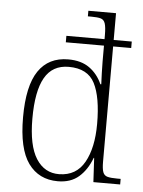

<svg xmlns="http://www.w3.org/2000/svg" viewBox="-54 -803 640 857"><g transform="rotate(5 266.0 -375.0)"><path d="M237 10Q152 10 105 -55Q58 -120 58 -261Q58 -402 103.5 -469Q149 -536 237 -536Q295 -536 332 -509.5Q369 -483 389 -438H393Q392 -459 391 -488.5Q390 -518 390 -540V-611H219V-640H390V-658Q390 -694 384.5 -710.5Q379 -727 364.5 -731Q350 -735 323 -735H307V-760H431V-640H512V-611H431V-95Q431 -63 436.5 -48Q442 -33 457 -29Q472 -25 501 -25H516V0H396L390 -108H388Q368 -54 331.5 -22Q295 10 237 10ZM241 -22Q317 -23 353.5 -88Q390 -153 390 -260Q390 -380 358.5 -441.5Q327 -503 242 -503Q169 -503 134.5 -442.5Q100 -382 100 -259Q100 -138 137.5 -79.5Q175 -21 241 -22Z"/></g></svg>

Font: Noto Serif Georgian SemiCondensed ExtraLight
Style: Regular
Weight: 200
Width: 4
Designer: Monotype Design Team, Akaki Razmadze
Foundry: Google LLC
Version: Version 2.003; ttfautohint (v1.8.4.7-5d5b)